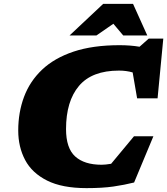

<svg xmlns="http://www.w3.org/2000/svg" viewBox="-20 -955 862 990"><path d="M671.5 -14Q621.5 -1.5 564.5 6.8Q507.5 15 426 15Q300.5 15 222.8 -24Q145 -63 109.5 -130.2Q74 -197.5 74 -282Q74 -375.5 104 -455.8Q134 -536 197 -595.8Q260 -655.5 359.2 -688.8Q458.5 -722 596.5 -722Q652 -722 699.5 -714L747 -756H822L792.5 -448H687L664 -581.5Q631.5 -591 593.5 -591Q454 -591 387.2 -512Q320.5 -433 320.5 -289.5Q320.5 -191 367.8 -148.2Q415 -105.5 504 -105.5Q523 -105.5 553 -110.5L671 -252.5H771ZM338.5 -772 512 -935H666L739.5 -772H615.5L564.5 -832.5L477 -772Z"/></svg>

Font: Newsreader Caption ExtraBold
Style: Italic
Weight: 800
Italic angle: -17°
Designer: Hugues Gentile
Foundry: Production Type
Version: Version 1.001